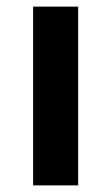

<svg xmlns="http://www.w3.org/2000/svg" viewBox="-20 -560 336 580"><path d="M216 0H80V-540H216Z"/></svg>

Font: Hauora ExtraBold
Style: Regular
Weight: 800
Designer: Wayne Shih
Foundry: WCYS
Version: Version 1.001